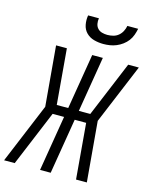

<svg xmlns="http://www.w3.org/2000/svg" viewBox="-146 -1044 902 1134"><g transform="rotate(15 304.5 -477.5)"><path d="M-9 0 144 -368 112 -735H178L207 -396H277L333 -735H398L342 -396H412L553 -735H618L465 -368L497 0H431L402 -339H332L276 0H211L267 -339H197L56 0ZM379 -815Q350 -815 322 -822.5Q294 -830 274.5 -849.5Q255 -869 249.5 -897.5Q244 -926 249 -955H315Q312 -938 315 -921.5Q318 -905 328.5 -893.5Q339 -882 355 -877.5Q371 -873 388 -873Q406 -873 423.5 -877.5Q441 -882 455 -893.5Q469 -905 477.5 -921.5Q486 -938 489 -955H555Q551 -935 544 -915.5Q537 -896 524.5 -879.5Q512 -863 494.5 -850Q477 -837 457.5 -829Q438 -821 418 -818Q398 -815 379 -815Z"/></g></svg>

Font: Iosevka Curly LtExObl
Style: Regular
Weight: 300
Width: 7
Italic angle: -9°
Monospace: yes
Designer: Belleve Invis
Foundry: Belleve Invis
Version: Version 11.1.0; ttfautohint (v1.8.3)